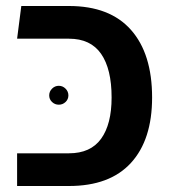

<svg xmlns="http://www.w3.org/2000/svg" viewBox="-20 -620 564 640"><path d="M37 0V-109H210Q282 -109 317 -157.5Q352 -206 352 -295Q352 -390 317 -440.5Q282 -491 210 -491H37L51 -600H210Q346 -600 416.5 -520.5Q487 -441 487 -295Q487 -154 416.5 -77Q346 0 210 0ZM176 -271Q163 -271 153.5 -280Q144 -289 144 -302Q144 -315 153.5 -324.5Q163 -334 176 -334Q189 -334 198.5 -324.5Q208 -315 208 -302Q208 -289 198.5 -280Q189 -271 176 -271Z"/></svg>

Font: Noto Sans Hebrew Thin SemiBold
Style: Regular
Weight: 600
Version: Version 3.001